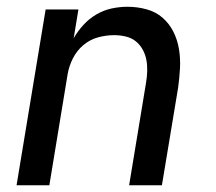

<svg xmlns="http://www.w3.org/2000/svg" viewBox="-20 -548 640 568"><path d="M29 0 115 -520H212L198 -435Q210 -456 227 -474.5Q244 -493 265.5 -505.5Q287 -518 310.5 -523Q334 -528 357 -528Q386 -528 413.5 -520.5Q441 -513 461 -495.5Q481 -478 493 -454Q505 -430 509.5 -402.5Q514 -375 512.5 -346.5Q511 -318 507 -289L459 0H362L412 -303Q415 -320 415.5 -337.5Q416 -355 413 -371Q410 -387 402 -401.5Q394 -416 381.5 -426Q369 -436 352 -440Q335 -444 318 -444Q294 -444 270 -437.5Q246 -431 226.5 -414.5Q207 -398 195.5 -375Q184 -352 180 -328L126 0Z"/></svg>

Font: Iosevka Medium Extended
Style: Italic
Weight: 500
Width: 7
Italic angle: -9°
Monospace: yes
Designer: Belleve Invis
Foundry: Belleve Invis
Version: Version 32.5.0; ttfautohint (v1.8.4)